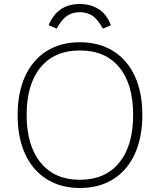

<svg xmlns="http://www.w3.org/2000/svg" viewBox="-20 -931 799 959"><path d="M68 -356Q68 -468 105.5 -550Q143 -632 213 -676Q283 -720 379 -720Q475 -720 545.5 -676Q616 -632 653.5 -550.5Q691 -469 691 -357Q691 -245 653.5 -162.5Q616 -80 545.5 -36Q475 8 379 8Q284 8 213.5 -36Q143 -80 105.5 -162Q68 -244 68 -356ZM645 -357Q645 -511 575.5 -595Q506 -679 379 -679Q252 -679 182.5 -594.5Q113 -510 113 -357Q113 -204 183 -118.5Q253 -33 379 -33Q505 -33 575 -118Q645 -203 645 -357ZM534 -805 494 -788Q468 -835 441.5 -852.5Q415 -870 379 -870Q342 -870 315.5 -852.5Q289 -835 263 -788L223 -805Q266 -911 379 -911Q430 -911 471 -886.5Q512 -862 534 -805Z"/></svg>

Font: MuliDisplayVN ExtraLight
Style: Regular
Weight: 200
Designer: Vernon Adams
Foundry: Vernon Adams
Version: Version 2.100